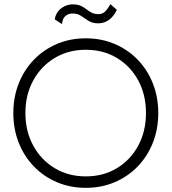

<svg xmlns="http://www.w3.org/2000/svg" viewBox="-20 -893 824 922"><path d="M102 -350Q102 -438 139.5 -506.5Q177 -575 242.5 -614.5Q308 -654 392 -654Q476 -654 541.5 -614.5Q607 -575 644 -506.5Q681 -438 681 -350Q681 -263 644 -194Q607 -125 541.5 -85.5Q476 -46 392 -46Q308 -46 242.5 -85.5Q177 -125 139.5 -194Q102 -263 102 -350ZM44 -350Q44 -273 70 -207.5Q96 -142 143 -93.5Q190 -45 253.5 -18Q317 9 392 9Q467 9 530.5 -18Q594 -45 641 -93.5Q688 -142 714 -207.5Q740 -273 740 -350Q740 -427 714 -492.5Q688 -558 641 -606.5Q594 -655 530.5 -682Q467 -709 392 -709Q317 -709 253.5 -682Q190 -655 143 -606.5Q96 -558 70 -492.5Q44 -427 44 -350ZM243 -800 278 -777Q278 -787 282.5 -799Q287 -811 298.5 -819.5Q310 -828 330 -828Q353 -828 369.5 -816.5Q386 -805 405 -793Q424 -781 451 -781Q472 -781 489.5 -789.5Q507 -798 520 -813Q533 -828 541 -846L510 -873Q497 -849 484 -837Q471 -825 454 -825Q434 -825 420.5 -832Q407 -839 395 -848.5Q383 -858 368 -865Q353 -872 330 -872Q308 -872 289 -862.5Q270 -853 258 -837Q246 -821 243 -800Z"/></svg>

Font: Jost Light
Style: Regular
Weight: 300
Version: Version 3.710